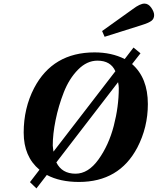

<svg xmlns="http://www.w3.org/2000/svg" viewBox="-20 -999 879 1070"><path d="M549 -826 721 -949Q761 -979 785 -979Q807 -979 823 -956Q839 -933 839 -915Q839 -894 823.5 -882.5Q808 -871 766 -858L563 -794ZM112 -260Q112 -396 170 -508Q274 -707 507 -707Q602 -707 675 -670L724 -734L763 -702L716 -642Q804 -565 804 -419Q804 -289 745 -176Q644 15 420 15Q314 15 241 -24L183 51L147 16L200 -53Q112 -126 112 -260ZM274 -188Q274 -181 276 -169Q278 -157 278 -154L623 -602Q597 -661 523 -661Q464 -661 414.5 -610.5Q365 -560 335.5 -484.5Q306 -409 290 -330.5Q274 -252 274 -188ZM294 -94Q325 -31 401 -31Q472 -31 529 -110.5Q586 -190 614 -297.5Q642 -405 642 -508Q642 -521 638 -541Z"/></svg>

Font: Heuristica
Style: Bold Italic
Weight: 700
Italic angle: -13°
Version: Version 1.0.2